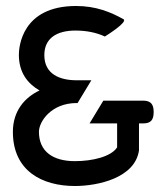

<svg xmlns="http://www.w3.org/2000/svg" viewBox="-20 -610 556 641"><path d="M23 -170C23 -39 121 11 230 11C307 11 431 -16 444 -108V-109V-198H458C484 -198 493 -210 493 -236C493 -260 485 -274 458 -274H325L279 -198H371V-118C351 -87 289 -72 230 -72C157 -72 110 -104 110 -170C110 -204 151 -266 236 -266H239L285 -342H236C180 -342 128 -362 128 -426C128 -482 169 -508 232 -508C269 -508 302 -501 328 -489L330 -488L333 -490C333 -490 409 -537 392 -546C349 -570 300 -590 234 -590C52 -590 43 -452 43 -427C43 -368 72 -331 112 -308C63 -285 23 -240 23 -170Z"/></svg>

Font: Charger Sport
Style: SeBd
Weight: 600
Designer: Jasper
Foundry: Cannot Into Space Fonts
Version: Version 1.1